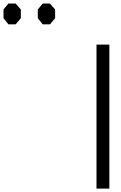

<svg xmlns="http://www.w3.org/2000/svg" viewBox="-501 -1076 692 1094"><path d="M48.8 -1.5V-821.8H122.1V-1.5ZM-453.1 -1055.7H-411.6L-382.3 -1022V-972.2L-411.6 -937.5H-453.1L-481 -972.2V-1022ZM-257.8 -1055.7H-216.3L-187 -1022V-972.2L-216.3 -937.5H-257.8L-285.6 -972.2V-1022Z"/></svg>

Font: Gap Sans
Style: Regular
Weight: 400
Designer: Alexandre Liziard and Étienne Ozeray
Foundry: Interstices.io
Version: Version 1.6.1 - December 3. 2014